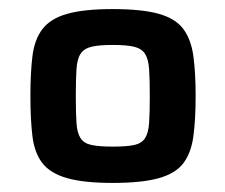

<svg xmlns="http://www.w3.org/2000/svg" viewBox="-20 -716 496 423"><path d="M228 -313Q165 -313 128 -323.5Q91 -334 73.5 -356.5Q56 -379 51.5 -415.5Q47 -452 47 -505Q47 -556 51.5 -592.5Q56 -629 73.5 -652Q91 -675 128 -685.5Q165 -696 228 -696Q293 -696 330 -685.5Q367 -675 384 -652Q401 -629 406 -592.5Q411 -556 411 -505Q411 -452 406 -415.5Q401 -379 384 -356.5Q367 -334 330 -323.5Q293 -313 228 -313ZM228 -393Q259 -393 275.5 -396.5Q292 -400 299.5 -411.5Q307 -423 308.5 -445Q310 -467 310 -504Q310 -541 308.5 -563.5Q307 -586 299.5 -597.5Q292 -609 275.5 -613Q259 -617 228 -617Q198 -617 181.5 -613Q165 -609 157.5 -597.5Q150 -586 148.5 -563.5Q147 -541 147 -504Q147 -467 148.5 -445Q150 -423 157.5 -411.5Q165 -400 182 -396.5Q199 -393 228 -393Z"/></svg>

Font: Saira SemiExpanded SemiBold
Style: Regular
Weight: 600
Width: 6
Designer: Hector Gatti with collaboration of the Omnibus-Type team
Foundry: Omnibus-Type
Version: Version 1.101